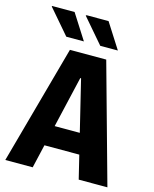

<svg xmlns="http://www.w3.org/2000/svg" viewBox="-130 -983 860 1070"><g transform="rotate(15 300.0 -448.0)"><path d="M5.5 0 194.5 -686H404L594.5 0H429L295.5 -549H291L163.5 0ZM133.5 -135.5V-253.5H460V-135.5ZM352 -751.5 230 -893.5 234.5 -896.5H361L453.5 -751.5ZM156 -751.5 34 -893.5 35.5 -896.5H165L257.5 -751.5Z"/></g></svg>

Font: Chivo Mono Medium
Style: Regular
Weight: 500
Monospace: yes
Designer: Hector Gatti
Foundry: Omnibus-Type
Version: Version 1.008